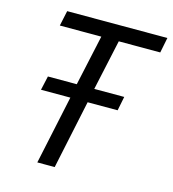

<svg xmlns="http://www.w3.org/2000/svg" viewBox="-107 -802 801 891"><g transform="rotate(15 293.5 -357.0)"><path d="M153.8 0 224.1 -330.1H83L98.1 -397.9H236.8L289.6 -640.6H90.3L106 -713.9H587.4L572.8 -640.6H373.5L320.8 -397.9H464.8L451.2 -330.1H307.1L237.3 0Z"/></g></svg>

Font: Open Sans
Style: Italic
Weight: 400
Italic angle: -12°
Designer: Monotype Design Team
Foundry: Monotype Imaging Inc.
Version: Version 3.000; ttfautohint (v1.8.4)